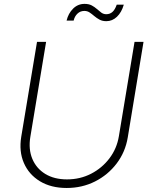

<svg xmlns="http://www.w3.org/2000/svg" viewBox="-20 -939 761 970"><path d="M316.9 10.7Q237.8 10.7 181.9 -23.2Q126 -57.1 100.6 -115.7Q75.2 -174.3 87.4 -248.5L167 -727.5H212.9L133.3 -247.6Q123 -185.1 143.3 -136.5Q163.6 -87.9 208.7 -60.3Q253.9 -32.7 318.4 -32.7Q384.8 -32.7 440.2 -61.3Q495.6 -89.8 533 -139.2Q570.3 -188.5 580.6 -251L659.7 -727.5H705.1L625.5 -245.1Q613.3 -170.9 569.3 -113Q525.4 -55.2 460 -22.2Q394.5 10.7 316.9 10.7ZM517.1 -832Q497.6 -832 482.9 -839.8Q468.3 -847.7 456.3 -857.9Q444.3 -868.2 432.6 -876Q420.9 -883.8 406.2 -883.8Q385.7 -883.8 371.3 -870.1Q356.9 -856.4 352.1 -835H316.4Q325.2 -871.6 349.4 -895.5Q373.5 -919.4 407.2 -919.4Q428.7 -919.4 443.4 -911.6Q458 -903.8 469.5 -893.6Q481 -883.3 491.9 -875.2Q502.9 -867.2 517.1 -867.2Q535.2 -867.2 548.1 -878.7Q561 -890.1 569.8 -915.5H605.5Q594.2 -876.5 570.8 -854.2Q547.4 -832 517.1 -832Z"/></svg>

Font: Inter 16pt ExtraLight
Style: Italic
Weight: 250
Italic angle: -9.3988°
Version: Version 4.001;git-66647c0bb